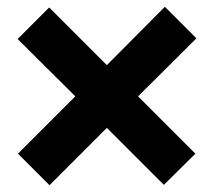

<svg xmlns="http://www.w3.org/2000/svg" viewBox="-20 -575 631 566"><path d="M126 -29 33 -122 202 -291 32 -460 125 -553 295 -383 466 -555 559 -462 387 -291 556 -122 463 -30 295 -198Z"/></svg>

Font: Ruda SemiBold
Style: Bold
Weight: 900
Designer: Mariela Monsalve and Angelina Sanchez
Foundry: Mariela Monsalve and Angelina Sanchez
Version: Version 2.000